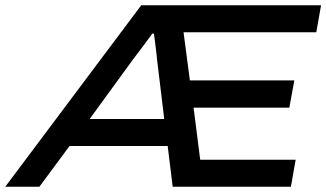

<svg xmlns="http://www.w3.org/2000/svg" viewBox="-64 -706 1234 726"><path d="M-44 0 470 -686H1150L1132 -584H630L654 -402H1049L1030 -299H668L693 -102H1054L1036 0H589L570 -154H199L85 0ZM275 -256H557L530 -480Q529 -490 527.5 -504Q526 -518 524 -533Q522 -548 520.5 -560.5Q519 -573 518 -579H512Q501 -564 487 -545Q473 -526 460 -509Q447 -492 438 -480Z"/></svg>

Font: Archivo SemiExpanded Medium
Style: Italic
Weight: 500
Width: 6
Italic angle: -10°
Designer: Hector Gatti
Foundry: Omnibus-Type
Version: Version 2.001